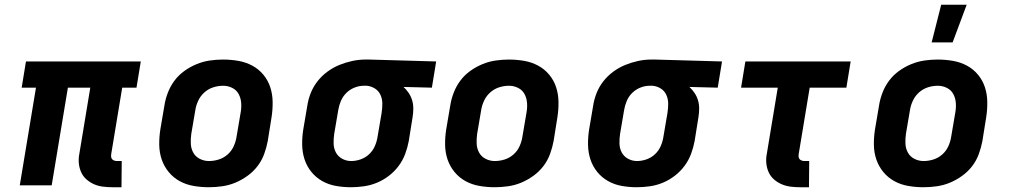

<svg xmlns="http://www.w3.org/2000/svg" viewBox="-20 -778 4240 806"><path d="M490 8H452Q432 8 412 5.5Q392 3 375 -4.5Q358 -12 343.5 -24.5Q329 -37 321 -54.5Q313 -72 311 -92Q309 -112 313 -132L359 -410H265L197 0H63L131 -410H71L89 -520H571L553 -410H493L447 -132Q446 -126 446.5 -120Q447 -114 450.5 -110Q454 -106 459.5 -104Q465 -102 471 -102H491Z M857 8Q824 8 792.5 2.5Q761 -3 734.5 -17.5Q708 -32 688.5 -55.5Q669 -79 659 -108Q649 -137 648.5 -169.5Q648 -202 653 -234L670 -334Q674 -361 684.5 -388.5Q695 -416 712.5 -439.5Q730 -463 754.5 -480.5Q779 -498 806 -509Q833 -520 861 -524Q889 -528 916 -528Q949 -528 980.5 -522.5Q1012 -517 1039 -502.5Q1066 -488 1085.5 -464.5Q1105 -441 1114.5 -412Q1124 -383 1124.5 -350.5Q1125 -318 1120 -286L1104 -186Q1099 -159 1089 -131.5Q1079 -104 1061 -80.5Q1043 -57 1018.5 -39.5Q994 -22 967.5 -11Q941 0 912.5 4Q884 8 857 8ZM857 -102Q878 -102 898.5 -108.5Q919 -115 935.5 -129.5Q952 -144 961 -164Q970 -184 973 -204L990 -304Q994 -325 992.5 -345.5Q991 -366 982 -383Q973 -400 955 -409Q937 -418 917 -418Q896 -418 875.5 -411.5Q855 -405 838.5 -390.5Q822 -376 812.5 -356Q803 -336 800 -316L783 -216Q780 -195 781 -174.5Q782 -154 791.5 -137Q801 -120 819 -111Q837 -102 857 -102Z M1453 8Q1421 8 1390 2.5Q1359 -3 1332.5 -18Q1306 -33 1287 -56.5Q1268 -80 1258.5 -109Q1249 -138 1248.5 -170Q1248 -202 1253 -234L1270 -334Q1274 -361 1284.5 -387.5Q1295 -414 1313 -437Q1331 -460 1355 -477.5Q1379 -495 1405 -505.5Q1431 -516 1458.5 -522Q1486 -528 1513 -528H1531L1811 -520L1793 -410L1674 -413Q1686 -402 1695.5 -388Q1705 -374 1710 -357.5Q1715 -341 1715 -322.5Q1715 -304 1712 -286L1696 -186Q1691 -159 1681 -132Q1671 -105 1653.5 -81.5Q1636 -58 1612.5 -40Q1589 -22 1562.5 -11Q1536 0 1508 4Q1480 8 1453 8ZM1454 -102Q1474 -102 1494 -109Q1514 -116 1529.5 -130.5Q1545 -145 1553.5 -164.5Q1562 -184 1565 -204L1582 -304Q1585 -323 1585 -342.5Q1585 -362 1577.5 -379Q1570 -396 1554.5 -406Q1539 -416 1520 -418H1507Q1487 -418 1467.5 -410Q1448 -402 1433.5 -387.5Q1419 -373 1411 -354Q1403 -335 1400 -316L1383 -216Q1380 -196 1380.5 -175.5Q1381 -155 1390 -138Q1399 -121 1416.5 -111.5Q1434 -102 1454 -102Z M2057 8Q2024 8 1992.5 2.5Q1961 -3 1934.5 -17.5Q1908 -32 1888.5 -55.5Q1869 -79 1859 -108Q1849 -137 1848.5 -169.5Q1848 -202 1853 -234L1870 -334Q1874 -361 1884.5 -388.5Q1895 -416 1912.5 -439.5Q1930 -463 1954.5 -480.5Q1979 -498 2006 -509Q2033 -520 2061 -524Q2089 -528 2116 -528Q2149 -528 2180.5 -522.5Q2212 -517 2239 -502.5Q2266 -488 2285.5 -464.5Q2305 -441 2314.5 -412Q2324 -383 2324.5 -350.5Q2325 -318 2320 -286L2304 -186Q2299 -159 2289 -131.5Q2279 -104 2261 -80.5Q2243 -57 2218.5 -39.5Q2194 -22 2167.5 -11Q2141 0 2112.5 4Q2084 8 2057 8ZM2057 -102Q2078 -102 2098.5 -108.5Q2119 -115 2135.5 -129.5Q2152 -144 2161 -164Q2170 -184 2173 -204L2190 -304Q2194 -325 2192.5 -345.5Q2191 -366 2182 -383Q2173 -400 2155 -409Q2137 -418 2117 -418Q2096 -418 2075.5 -411.5Q2055 -405 2038.5 -390.5Q2022 -376 2012.5 -356Q2003 -336 2000 -316L1983 -216Q1980 -195 1981 -174.5Q1982 -154 1991.5 -137Q2001 -120 2019 -111Q2037 -102 2057 -102Z M2653 8Q2621 8 2590 2.5Q2559 -3 2532.5 -18Q2506 -33 2487 -56.5Q2468 -80 2458.5 -109Q2449 -138 2448.5 -170Q2448 -202 2453 -234L2470 -334Q2474 -361 2484.5 -387.5Q2495 -414 2513 -437Q2531 -460 2555 -477.5Q2579 -495 2605 -505.5Q2631 -516 2658.5 -522Q2686 -528 2713 -528H2731L3011 -520L2993 -410L2874 -413Q2886 -402 2895.5 -388Q2905 -374 2910 -357.5Q2915 -341 2915 -322.5Q2915 -304 2912 -286L2896 -186Q2891 -159 2881 -132Q2871 -105 2853.5 -81.5Q2836 -58 2812.5 -40Q2789 -22 2762.5 -11Q2736 0 2708 4Q2680 8 2653 8ZM2654 -102Q2674 -102 2694 -109Q2714 -116 2729.5 -130.5Q2745 -145 2753.5 -164.5Q2762 -184 2765 -204L2782 -304Q2785 -323 2785 -342.5Q2785 -362 2777.5 -379Q2770 -396 2754.5 -406Q2739 -416 2720 -418H2707Q2687 -418 2667.5 -410Q2648 -402 2633.5 -387.5Q2619 -373 2611 -354Q2603 -335 2600 -316L2583 -216Q2580 -196 2580.5 -175.5Q2581 -155 2590 -138Q2599 -121 2616.5 -111.5Q2634 -102 2654 -102Z M3376 8H3338Q3318 8 3298.5 5.5Q3279 3 3261.5 -4.5Q3244 -12 3229.5 -24.5Q3215 -37 3207 -54.5Q3199 -72 3197 -92Q3195 -112 3199 -132L3245 -410H3091L3109 -520H3551L3533 -410H3379L3333 -132Q3332 -126 3332.5 -120Q3333 -114 3336.5 -110Q3340 -106 3345.5 -104Q3351 -102 3357 -102H3377Z M3857 8Q3824 8 3792.5 2.5Q3761 -3 3734.5 -17.5Q3708 -32 3688.5 -55.5Q3669 -79 3659 -108Q3649 -137 3648.5 -169.5Q3648 -202 3653 -234L3670 -334Q3674 -361 3684.5 -388.5Q3695 -416 3712.5 -439.5Q3730 -463 3754.5 -480.5Q3779 -498 3806 -509Q3833 -520 3861 -524Q3889 -528 3916 -528Q3949 -528 3980.5 -522.5Q4012 -517 4039 -502.5Q4066 -488 4085.5 -464.5Q4105 -441 4114.5 -412Q4124 -383 4124.5 -350.5Q4125 -318 4120 -286L4104 -186Q4099 -159 4089 -131.5Q4079 -104 4061 -80.5Q4043 -57 4018.5 -39.5Q3994 -22 3967.5 -11Q3941 0 3912.5 4Q3884 8 3857 8ZM3857 -102Q3878 -102 3898.5 -108.5Q3919 -115 3935.5 -129.5Q3952 -144 3961 -164Q3970 -184 3973 -204L3990 -304Q3994 -325 3992.5 -345.5Q3991 -366 3982 -383Q3973 -400 3955 -409Q3937 -418 3917 -418Q3896 -418 3875.5 -411.5Q3855 -405 3838.5 -390.5Q3822 -376 3812.5 -356Q3803 -336 3800 -316L3783 -216Q3780 -195 3781 -174.5Q3782 -154 3791.5 -137Q3801 -120 3819 -111Q3837 -102 3857 -102ZM3891 -600 3931 -758H4038L3979 -600Z"/></svg>

Font: Iosevka Aile Extrabold
Style: Italic
Weight: 800
Italic angle: -9°
Designer: Belleve Invis
Foundry: Belleve Invis
Version: Version 31.1.0; ttfautohint (v1.8.4)